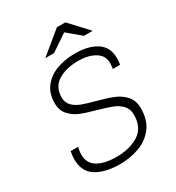

<svg xmlns="http://www.w3.org/2000/svg" viewBox="-209 -1010 1047 1144"><g transform="rotate(-30 314.5 -437.5)"><path d="M578 -546Q578 -527 574 -503H524Q528 -531 528 -542Q528 -593 483.5 -620.5Q439 -648 368 -648Q285 -648 230 -614Q175 -580 175 -508Q175 -472 197.5 -449.5Q220 -427 253.5 -414.5Q287 -402 344 -387Q412 -369 453 -352Q494 -335 523 -302.5Q552 -270 552 -217Q552 -137 513.5 -86.5Q475 -36 413 -13Q351 10 279 10Q178 10 117 -28Q56 -66 56 -151Q56 -165 58 -181.5Q60 -198 62 -205H113Q111 -199 108.5 -182Q106 -165 106 -155Q106 -94 154 -66Q202 -38 282 -38Q374 -38 435.5 -77Q497 -116 497 -205Q497 -244 473.5 -269Q450 -294 415 -307.5Q380 -321 321 -338Q256 -355 216.5 -371.5Q177 -388 149.5 -419Q122 -450 122 -500Q122 -566 156.5 -610Q191 -654 248.5 -675Q306 -696 374 -696Q466 -696 522 -659.5Q578 -623 578 -546ZM382 -837 268 -760H208L360 -885H418L534 -760H474Z"/></g></svg>

Font: Chivo Thin Italic
Style: Regular
Weight: 100
Italic angle: -8.05°
Designer: Hector Gatti
Foundry: Omnibus-Type
Version: Version 1.007